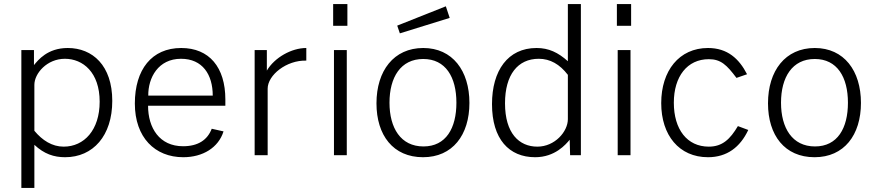

<svg xmlns="http://www.w3.org/2000/svg" viewBox="-20 -763 4306 944"><path d="M85 161H149V-51C197 -6 245 10 300 10C438 10 532 -96 532 -267C532 -441 435 -527 313 -527C213 -527 167 -467 147 -443V-517H85ZM293 -42C236 -42 188 -73 149 -120V-346C149 -402 211 -474 299 -474C388 -474 470 -407 470 -263C470 -124 394 -42 293 -42Z M708 -243H1088V-274C1088 -432 1009 -527 871 -527C726 -527 643 -421 643 -254C643 -87 742 10 881 10C977 10 1054 -37 1079 -117L1021 -130C1000 -75 954 -44 880 -44C764 -44 708 -134 708 -243ZM709 -293C708 -381 758 -474 870 -474C976 -474 1026 -396 1026 -293Z M1232 0H1296V-327C1296 -394 1389 -468 1486 -465V-527C1413 -527 1330 -480 1292 -416V-517H1232Z M1688 -743H1618V-636H1688ZM1685 -517H1622V0H1685Z M2172 -732 1933 -637 1946 -599 2191 -675ZM2060 10C2205 10 2288 -99 2288 -257C2288 -415 2205 -527 2061 -527C1916 -527 1831 -415 1831 -255C1831 -98 1913 10 2060 10ZM2062 -43C1950 -43 1895 -134 1895 -258C1895 -383 1950 -473 2061 -473C2171 -473 2224 -384 2224 -258C2224 -133 2173 -43 2062 -43Z M2611 10C2709 10 2762 -53 2781 -76L2783 0H2836V-743H2772V-462C2724 -505 2678 -527 2618 -527C2477 -527 2399 -416 2399 -251C2399 -79 2483 10 2611 10ZM2622 -42C2532 -42 2463 -108 2463 -255C2463 -396 2526 -474 2629 -474C2685 -474 2732 -447 2772 -395V-177C2772 -116 2708 -42 2622 -42Z M3083 -743H3013V-636H3083ZM3080 -517H3017V0H3080Z M3461 -527C3319 -527 3231 -415 3231 -256C3231 -98 3319 10 3461 10C3554 10 3619 -39 3659 -124L3608 -143C3570 -79 3532 -42 3465 -42C3358 -42 3293 -127 3293 -258C3293 -387 3359 -472 3465 -472C3524 -472 3553 -444 3601 -380L3653 -398C3614 -474 3557 -527 3461 -527Z M3985 10C4130 10 4213 -99 4213 -257C4213 -415 4130 -527 3986 -527C3841 -527 3756 -415 3756 -255C3756 -98 3838 10 3985 10ZM3987 -43C3875 -43 3820 -134 3820 -258C3820 -383 3875 -473 3986 -473C4096 -473 4149 -384 4149 -258C4149 -133 4098 -43 3987 -43Z"/></svg>

Font: United Sans ExtraLight
Style: Regular
Weight: 200
Designer: Pablo Impallari, Rodrigo Fuenzalida (Modified by Dan O. Williams)
Version: Version 1.000;PS 001.000;hotconv 1.0.88;makeotf.lib2.5.64775